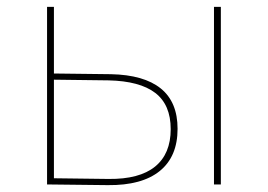

<svg xmlns="http://www.w3.org/2000/svg" viewBox="-20 -537 780 559"><path d="M603 -517H623V0H603ZM303 -321Q399 -319 448 -279.5Q497 -240 497 -162Q497 -81 445 -39Q393 3 294 2L117 0V-517H137V-323ZM296 -16Q386 -15 431.5 -52Q477 -89 477 -161Q477 -232 432 -266.5Q387 -301 296 -303L137 -305V-18Z"/></svg>

Font: Montserrat
Style: Regular
Weight: 400
Designer: Julieta Ulanovsky
Foundry: Julieta Ulanovsky
Version: Version 8.000